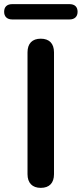

<svg xmlns="http://www.w3.org/2000/svg" viewBox="-56 -900 395 928"><path d="M280 -806C305 -806 319 -820 319 -843C319 -867 305 -880 280 -880H3C-22 -880 -36 -867 -36 -843C-36 -820 -22 -806 3 -806ZM141 8C183 8 205 -16 205 -58V-647C205 -690 182 -713 141 -713C100 -713 77 -690 77 -647V-58C77 -16 100 8 141 8Z"/></svg>

Font: Nunito
Style: Bold
Weight: 700
Designer: Vernon Adams
Foundry: Vernon Adams
Version: Version 3.602